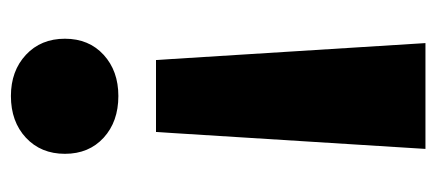

<svg xmlns="http://www.w3.org/2000/svg" viewBox="-244 -546 800 352"><g transform="rotate(90 156.0 -370.0)"><path d="M59 -750H253L222 -256H90ZM156 10Q110 10 80.5 -17.5Q51 -45 51 -89Q51 -133 80.5 -160Q110 -187 156 -187Q203 -187 232.5 -160Q262 -133 262 -89Q262 -45 232.5 -17.5Q203 10 156 10Z"/></g></svg>

Font: Unbounded SemiBold
Style: Regular
Weight: 600
Designer: Luke Prowse, Jean-Baptiste Morizot, Fátima Lázaro, Florian Runge
Foundry: NaN
Version: Version 1.700